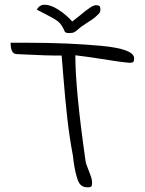

<svg xmlns="http://www.w3.org/2000/svg" viewBox="-20 -792 613 813"><path d="M292 -106 289 -131Q274 -211 265 -290.5Q256 -370 247 -483L241 -557Q181 -556 70 -562L50 -563Q36 -564 30.5 -576.5Q25 -589 25 -611H94Q268 -611 408 -598Q548 -585 548 -545Q548 -534 544.5 -530Q541 -526 530 -526Q490 -529 406 -543Q387 -546 360 -550Q333 -554 299 -558Q299 -413 342 -112Q344 -97 356 -69Q361 -57 365.5 -43.5Q370 -30 370 -19Q370 -5 366 -2Q362 1 356.5 1Q351 1 349 1Q321 1 310 -28Q299 -57 292 -106ZM255 -657Q242 -688 226.5 -700.5Q211 -713 173 -732Q143 -747 136 -751Q147 -772 169 -772Q194 -772 226.5 -751.5Q259 -731 286 -701Q297 -709 319 -727Q345 -749 361 -759.5Q377 -770 386 -770Q398 -770 401.5 -766Q405 -762 405 -753Q405 -744 403 -740Q401 -736 395.5 -731Q390 -726 386 -722Q380 -716 366.5 -707Q353 -698 348 -695Q320 -677 311 -668Q301 -659 294 -655.5Q287 -652 273 -652Q259 -652 255 -657Z"/></svg>

Font: Indie Flower
Style: Regular
Weight: 400
Designer: Kimberly Geswein
Foundry: Kimberly Geswein
Version: Version 2.000